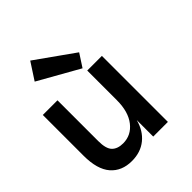

<svg xmlns="http://www.w3.org/2000/svg" viewBox="-195 -805 936 936"><g transform="rotate(-45 273.0 -337.5)"><path d="M23.9 -455.1H125V-173.8Q125 -121.1 145 -100.6Q165 -80.1 203.1 -80.1Q258.8 -80.1 294.4 -125.5Q330.1 -170.9 330.1 -251V-455.1H431.2V0H330.1V-113.8Q314.9 -55.2 273.9 -22Q232.9 11.2 172.9 11.2Q103 11.2 63.5 -34.4Q23.9 -80.1 23.9 -173.8ZM168 -686 365.2 -545.9 321.8 -479 110.8 -598.1Z"/></g></svg>

Font: Anonymous Pro
Style: Bold
Weight: 700
Monospace: yes
Designer: Mark Simonson
Version: Version 1.003